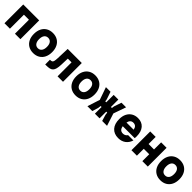

<svg xmlns="http://www.w3.org/2000/svg" viewBox="558 -2552 4483 4483"><g transform="rotate(45 2800.0 -310.0)"><path d="M87 0V-620H613V0H433V-462H267V0Z M1050 20Q958 20 890 -20.5Q822 -61 785 -135Q748 -209 748 -310Q748 -411 785 -485Q822 -559 890 -599.5Q958 -640 1050 -640Q1142 -640 1210 -599.5Q1278 -559 1315 -485Q1352 -411 1352 -310Q1352 -209 1315 -135Q1278 -61 1210 -20.5Q1142 20 1050 20ZM1050 -138Q1111 -138 1145 -183.5Q1179 -229 1179 -310Q1179 -392 1145 -437Q1111 -482 1050 -482Q989 -482 955 -437Q921 -392 921 -310Q921 -229 955 -183.5Q989 -138 1050 -138Z M1440 8V-149H1454Q1488 -149 1506 -160Q1524 -171 1532 -203.5Q1540 -236 1543 -299L1555 -620H2020V0H1840V-462H1717L1710 -259Q1707 -173 1693 -120Q1679 -67 1651.5 -39Q1624 -11 1580 -1.5Q1536 8 1473 8Z M2450 20Q2358 20 2290 -20.5Q2222 -61 2185 -135Q2148 -209 2148 -310Q2148 -411 2185 -485Q2222 -559 2290 -599.5Q2358 -640 2450 -640Q2542 -640 2610 -599.5Q2678 -559 2715 -485Q2752 -411 2752 -310Q2752 -209 2715 -135Q2678 -61 2610 -20.5Q2542 20 2450 20ZM2450 -138Q2511 -138 2545 -183.5Q2579 -229 2579 -310Q2579 -392 2545 -437Q2511 -482 2450 -482Q2389 -482 2355 -437Q2321 -392 2321 -310Q2321 -229 2355 -183.5Q2389 -138 2450 -138Z M2826 0 2926 -309 2817 -620H2969L3032 -434L3040 -375H3073V-620H3227V-375H3260L3268 -434L3331 -620H3483L3374 -309L3474 0H3313L3266 -157L3259 -221H3227V0H3073V-221H3041L3034 -157L2987 0Z M4151 -194Q4118 -90 4042 -35Q3966 20 3859 20Q3720 20 3641.5 -67.5Q3563 -155 3563 -313Q3563 -413 3600 -486.5Q3637 -560 3703.5 -600Q3770 -640 3859 -640Q3990 -640 4064 -554.5Q4138 -469 4138 -313Q4138 -295 4137 -280.5Q4136 -266 4134 -253H3740Q3749 -193 3779 -163Q3809 -133 3864 -133Q3934 -133 3977 -194ZM3859 -487Q3811 -487 3781 -458Q3751 -429 3741 -375H3977Q3958 -487 3859 -487Z M4280 0V-620H4460V-385H4640V-620H4820V0H4640V-227H4460V0Z M5250 20Q5158 20 5090 -20.5Q5022 -61 4985 -135Q4948 -209 4948 -310Q4948 -411 4985 -485Q5022 -559 5090 -599.5Q5158 -640 5250 -640Q5342 -640 5410 -599.5Q5478 -559 5515 -485Q5552 -411 5552 -310Q5552 -209 5515 -135Q5478 -61 5410 -20.5Q5342 20 5250 20ZM5250 -138Q5311 -138 5345 -183.5Q5379 -229 5379 -310Q5379 -392 5345 -437Q5311 -482 5250 -482Q5189 -482 5155 -437Q5121 -392 5121 -310Q5121 -229 5155 -183.5Q5189 -138 5250 -138Z"/></g></svg>

Font: Martian Mono ExtraBold
Style: Regular
Weight: 800
Monospace: yes
Designer: Roman Shamin
Foundry: Evil Martians
Version: Version 1.000; ttfautohint (v1.8.4.7-5d5b)